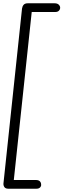

<svg xmlns="http://www.w3.org/2000/svg" viewBox="-20 -792 426 1168"><path d="M30 356Q14 356 7 346.5Q0 337 1 324L114 -740Q116 -754 124 -763Q132 -772 149 -772H312Q329 -772 337.5 -763.5Q346 -755 346 -745Q346 -735 338.5 -727Q331 -719 316 -719H173L64 303H198Q215 303 222.5 311Q230 319 230 329Q232 339 224.5 347.5Q217 356 202 356Z"/></svg>

Font: Edu SA Beginner
Style: Regular
Weight: 400
Designer: Tina and Corey Anderson
Foundry: Google for Education
Version: Version 1.003